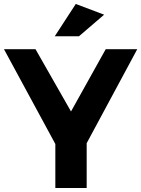

<svg xmlns="http://www.w3.org/2000/svg" viewBox="-23 -948 712 968"><path d="M253 -765 359 -928 502 -874 375 -765ZM414 0H256V-222L-3 -700H156L335 -386L510 -700H669L414 -226Z"/></svg>

Font: Montserrat Semi Bold
Style: Regular
Weight: 600
Designer: Julieta Ulanovsky
Foundry: Julieta Ulanovsky
Version: Version 3.001 September 28, 2015